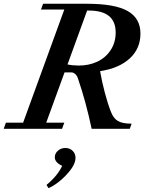

<svg xmlns="http://www.w3.org/2000/svg" viewBox="-43 -683 798 1018"><path d="M-23.4 0 -11.7 -32.7H79.6L297.9 -632.3H174.3L185.5 -663.1H416Q566.4 -663.1 634 -624.5Q701.7 -585.9 701.7 -504.9Q701.7 -425.8 645.3 -373.5Q588.9 -321.3 487.8 -305.7Q496.6 -252.9 512.7 -192.1Q528.8 -131.3 544.9 -90.8Q558.6 -55.2 582.3 -41.3Q606 -27.3 654.8 -27.3L645 0H442.9Q413.6 -140.1 370.1 -267.6Q365.2 -282.2 355.5 -290.8Q345.7 -299.3 334.5 -299.3H299.3L202.1 -32.7H297.9L286.1 0ZM428.7 -627H418.9L314.9 -341.3Q342.8 -335.4 375 -335.4Q428.2 -335.4 472.2 -355.7Q516.1 -376 543.2 -416.5Q570.3 -457 570.3 -510.7Q570.3 -627 428.7 -627ZM213.9 314.5 203.6 297.4Q263.2 248 286.6 196.3Q247.6 178.2 247.6 150.9Q247.6 130.4 264.2 116Q280.8 101.6 303.7 101.6Q327.1 101.6 342.3 116.7Q357.4 131.8 357.4 153.8Q357.4 191.4 313 239.3Q292 263.2 264.2 284.4Q236.3 305.7 213.9 314.5Z"/></svg>

Font: Elstob 10pt SemiBold
Style: Italic
Weight: 600
Italic angle: -20°
Designer: Peter S. Baker
Version: Version 1.015